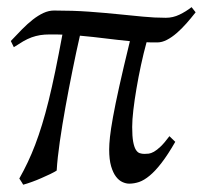

<svg xmlns="http://www.w3.org/2000/svg" viewBox="-20 -486 559 529"><path d="M462.9 -95.2Q442.4 -59.6 425 -37.1Q407.7 -14.6 392.3 -2Q377 10.7 363.3 15.4Q349.6 20 335.9 20Q327.1 20 317.4 15.6Q307.6 11.2 299.6 0.7Q291.5 -9.8 286.1 -28.1Q280.8 -46.4 280.8 -74.2Q280.8 -88.4 283 -108.9Q285.2 -129.4 291.3 -163.3Q297.4 -197.3 308.6 -247.8Q319.8 -298.3 337.9 -372.6Q303.7 -376 270.8 -380.1Q237.8 -384.3 200.2 -387.7Q189.9 -342.8 179.7 -292Q169.4 -241.2 160.4 -191.4Q151.4 -141.6 144.8 -95.9Q138.2 -50.3 136.2 -16.1Q129.4 -11.7 118.2 -6.3Q106.9 -1 94.2 4.6Q81.5 10.3 68.1 15.1Q54.7 20 43.9 22.9Q43 21 40.3 16.8Q37.6 12.7 35.6 9.5Q33.7 6.3 33.2 5.9Q45.9 -16.6 56.6 -39.3Q67.4 -62 77.1 -87.6Q86.9 -113.3 95.9 -142.8Q105 -172.4 114 -208.7Q123 -245.1 132.3 -290Q141.6 -335 151.9 -390.6Q143.6 -391.1 134.8 -391.1Q126.5 -391.1 117.2 -391.1Q102.5 -391.1 90.6 -389.2Q78.6 -387.2 67.1 -383.1Q55.7 -378.9 43.9 -372.1Q32.2 -365.2 18.1 -356L9.8 -373Q25.4 -389.6 40.5 -405Q55.7 -420.4 70.3 -431.9Q85 -443.4 99.6 -450.2Q114.3 -457 128.9 -457Q181.6 -457 224.6 -453.9Q267.6 -450.7 304.4 -447Q341.3 -443.4 373.5 -440.2Q405.8 -437 437 -437Q456.5 -437 474.4 -445.6Q492.2 -454.1 507.8 -466.3L519 -452.1Q506.8 -436.5 493.7 -421.6Q480.5 -406.7 467 -395Q453.6 -383.3 439.9 -376.2Q426.3 -369.1 413.1 -369.1Q405.3 -369.1 397.9 -369.1Q390.6 -369.1 383.8 -369.6Q375.5 -339.4 368.4 -306.4Q361.3 -273.4 356 -241.9Q350.6 -210.4 347.4 -182.9Q344.2 -155.3 344.2 -136.2Q344.2 -110.4 346.9 -95.7Q349.6 -81.1 354.2 -73.5Q358.9 -65.9 365 -64Q371.1 -62 377.9 -62Q383.8 -62 389.9 -62.7Q396 -63.5 404.1 -67.9Q412.1 -72.3 422.6 -82.3Q433.1 -92.3 446.8 -110.8L462.9 -95.2Z"/></svg>

Font: Gentium
Style: Italic
Weight: 400
Italic angle: -7°
Designer: J. Victor Gaultney
Version: Version 1.02; 2005; OFL release